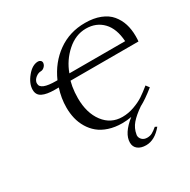

<svg xmlns="http://www.w3.org/2000/svg" viewBox="-189 -834 1205 1219"><g transform="rotate(-30 414.0 -224.5)"><path d="M345.2 -430.2H753.9Q748 -524.4 700.4 -574.2Q652.8 -624 577.1 -624Q501.5 -624 437.7 -567.1Q374 -510.3 345.2 -430.2ZM645 134.8 659.2 142.1Q604 209 540 209Q502.9 209 480.5 191.7Q458 174.3 458 143.1Q458 76.2 546.9 5.9Q512.7 12.2 479 12.2Q425.3 12.2 381.3 -2.2Q337.4 -16.6 307.9 -41.3Q278.3 -65.9 258.3 -99.6Q238.3 -133.3 229.2 -171.1Q220.2 -209 220.2 -251Q220.2 -319.3 242.2 -386.2H211.9Q154.3 -386.2 122.6 -401.9Q90.8 -417.5 90.8 -456.1Q90.8 -501 129.2 -548.1Q167.5 -595.2 210 -595.2Q220.2 -595.2 227.5 -588.9Q234.9 -582.5 234.9 -571.8Q234.9 -567.9 233.9 -565.9Q231.4 -553.2 219.7 -542.7Q208 -532.2 193.8 -532.2Q175.8 -532.2 157 -517.6Q138.2 -502.9 134.8 -482.9V-475.1Q134.8 -430.2 248 -430.2H257.8Q304.2 -535.2 390.6 -596.7Q477.1 -658.2 589.8 -658.2Q653.3 -658.2 700.4 -639.6Q747.6 -621.1 774.9 -588.4Q802.2 -555.7 815.2 -514.9Q828.1 -474.1 828.1 -424.8Q828.1 -399.4 826.2 -386.2H328.1Q327.6 -384.8 319.8 -349.1Q313 -308.6 313 -266.1Q313 -157.7 364.3 -89.8Q415.5 -22 500 -22Q543.5 -22 586.7 -37.6Q629.9 -53.2 658.9 -72.5Q688 -91.8 725.1 -122.1L743.2 -98.1Q677.7 -45.4 633.8 -22.9Q583 11.7 554.9 44.2Q526.9 76.7 520 119.1Q519 122.1 519 126Q519 144 533 157.5Q546.9 170.9 569.8 170.9Q590.3 170.9 606.4 162.4Q622.6 153.8 645 134.8Z"/></g></svg>

Font: Common Serif Medium
Style: Italic
Weight: 500
Italic angle: -12°
Designer: Philipp H. Poll, Khaled Hosny
Foundry: Stefan Peev, Context Ltd.
Version: Version 1.026